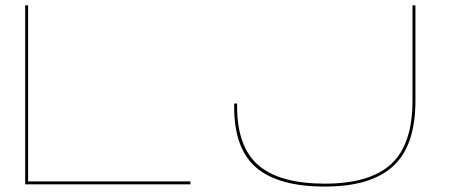

<svg xmlns="http://www.w3.org/2000/svg" viewBox="-20 -695 1747 724"><path d="M75 0V-675H86V-11H698V0ZM1205 8.5Q1030 8.5 946.5 -62.8Q863 -134 863 -291.5V-304.5H874V-295Q874 -141 954.5 -71.8Q1035 -2.5 1205 -2.5Q1374.5 -2.5 1455 -76.5Q1535.5 -150.5 1535.5 -315.5V-675H1546.5V-314.5Q1546.5 -145.5 1462.5 -68.5Q1378.5 8.5 1205 8.5Z"/></svg>

Font: Anybody UltraExpanded Thin
Style: Regular
Weight: 100
Width: 9
Designer: Tyler Finck
Foundry: Etcetera Type Company
Version: Version 1.010; ttfautohint (v1.8.3) -l 8 -r 50 -G 200 -x 14 